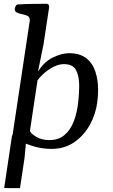

<svg xmlns="http://www.w3.org/2000/svg" viewBox="-20 -775 593 1012"><path d="M2 216.3 43.5 -61.5 107.4 -72.8 116.7 -21 109.4 57.1 85.4 216.8ZM45.9 -61.5 137.2 -668Q137.2 -685.5 124.3 -691.7Q111.3 -697.8 94.7 -700.7Q78.1 -703.6 66.4 -710.4Q64 -711.9 62 -713.9Q60.1 -715.8 58.8 -718.8Q57.6 -721.7 57.6 -726.6Q57.6 -731.9 62 -741.5Q66.4 -751 73.2 -751.5Q112.3 -753.9 147.2 -754.4Q182.1 -754.9 206.5 -754.9Q212.4 -754.9 217.8 -754.9Q223.1 -754.9 227.1 -754.9Q231 -754.9 235.1 -751.2Q239.3 -747.6 239.3 -739.3Q239.3 -738.8 239 -737.5Q238.8 -736.3 238.8 -735.4L209 -539.1L180.2 -397.9Q213.4 -450.7 260 -472.7Q306.6 -494.6 343.3 -494.6Q401.4 -494.6 435.1 -467.8Q468.8 -440.9 482.9 -397Q497.1 -353 497.1 -301.3Q497.1 -272.9 493.2 -240.2Q485.4 -174.8 453.9 -117.7Q422.4 -60.5 371.1 -25.4Q319.8 9.8 252 9.8Q205.6 9.8 162.1 -2.4Q118.7 -14.6 87.4 -31.2Q56.2 -47.9 45.9 -61.5ZM177.7 -351.1 137.7 -84.5Q145 -68.4 173.6 -52.5Q202.1 -36.6 240.7 -36.6Q288.1 -36.6 319.6 -63Q351.1 -89.4 368.9 -135.5Q386.7 -181.6 392.6 -240.2Q395 -262.2 396.2 -282.5Q397.5 -302.7 397.5 -320.8Q397.5 -374.5 380.6 -405.8Q363.8 -437 315.9 -437Q292 -437 265.1 -424.1Q238.3 -411.1 215.1 -391.4Q191.9 -371.6 177.7 -351.1Z"/></svg>

Font: Gelasio
Style: Italic
Weight: 400
Italic angle: -8.5°
Designer: Eben Sorkin
Foundry: Eben Sorkin
Version: Version 1.008